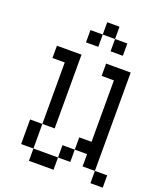

<svg xmlns="http://www.w3.org/2000/svg" viewBox="-165 -1026 945 1129"><g transform="rotate(20 307.5 -461.5)"><path d="M76.9 -692.3H153.8V-615.4H76.9ZM153.8 -692.3H230.8V-615.4H153.8ZM153.8 -615.4H230.8V-538.5H153.8ZM153.8 -538.5H230.8V-461.5H153.8ZM153.8 -461.5H230.8V-384.6H153.8ZM153.8 -384.6H230.8V-307.7H153.8ZM153.8 -307.7H230.8V-230.8H153.8ZM76.9 -153.8H153.8V-76.9H76.9ZM230.8 -76.9H307.7V0H230.8ZM153.8 -76.9H230.8V0H153.8ZM307.7 -153.8H384.6V-76.9H307.7ZM384.6 -230.8H461.5V-153.8H384.6ZM461.5 -307.7H538.5V-230.8H461.5ZM461.5 -230.8H538.5V-153.8H461.5ZM461.5 -153.8H538.5V-76.9H461.5ZM538.5 -76.9H615.4V0H538.5ZM461.5 -384.6H538.5V-307.7H461.5ZM461.5 -461.5H538.5V-384.6H461.5ZM461.5 -538.5H538.5V-461.5H461.5ZM461.5 -615.4H538.5V-538.5H461.5ZM461.5 -692.3H538.5V-615.4H461.5ZM384.6 -692.3H461.5V-615.4H384.6ZM76.9 -230.8H153.8V-153.8H76.9ZM307.7 -923.1H384.6V-846.2H307.7ZM384.6 -846.2H461.5V-769.2H384.6ZM230.8 -846.2H307.7V-769.2H230.8Z"/></g></svg>

Font: Jacquarda Bastarda 9
Style: Regular
Weight: 400
Designer: Sarah Cadigan-Fried
Version: Version 1.000; ttfautohint (v1.8.4.7-5d5b)